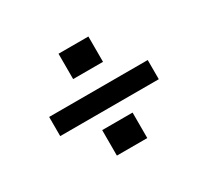

<svg xmlns="http://www.w3.org/2000/svg" viewBox="-108 -659 877 819"><g transform="rotate(-30 330.0 -249.5)"><path d="M87.6 -191.9V-286.3H573.1V-191.9ZM255.4 1V-124.5H405.1V1ZM257 -375V-499.8H404.1V-375Z"/></g></svg>

Font: Panamera Thin
Style: Regular
Weight: 100
Designer: Bastien Sozeau
Foundry: NBR — Bastien Sozeau
Version: Version 3.003;gftools[0.9.33]